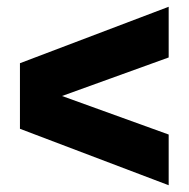

<svg xmlns="http://www.w3.org/2000/svg" viewBox="-20 -664 558 568"><path d="M479 -116 39 -283V-477L479 -644V-494L163.5 -380L479 -266Z"/></svg>

Font: Encode Sans Cnd Black
Style: Regular
Weight: 900
Width: 3
Designer: Multiple Designers
Foundry: Impallari Type
Version: Version 3.002; ttfautohint (v1.8.3) -l 8 -r 50 -G 200 -x 14 